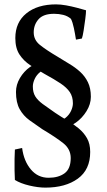

<svg xmlns="http://www.w3.org/2000/svg" viewBox="-20 -686 488 877"><path d="M53 -266Q53 -299 71 -329.5Q89 -360 116.5 -379.5Q144 -399 170 -399L205 -371Q181 -371 164 -357.5Q147 -344 138.5 -325.5Q130 -307 130 -291Q130 -264 141 -246Q152 -228 175 -211Q198 -194 233 -170Q260 -152 288 -135.5Q316 -119 339.5 -99.5Q363 -80 377.5 -54.5Q392 -29 392 8Q392 89 335.5 130Q279 171 187 171Q154 171 114 161.5Q74 152 48 136Q47 119 46.5 92.5Q46 66 46.5 39.5Q47 13 48 -3L81 -10Q89 50 121 88Q153 126 202 126Q247 126 275 105.5Q303 85 303 36Q303 -5 269 -32Q235 -59 173 -96Q142 -117 114.5 -137Q87 -157 70 -187Q53 -217 53 -266ZM313 -214Q313 -244 299 -265Q285 -286 256.5 -305Q228 -324 184 -348Q149 -368 118.5 -388Q88 -408 69 -437Q50 -466 50 -512Q50 -584 100.5 -625Q151 -666 236 -666Q257 -666 282 -661.5Q307 -657 331.5 -650.5Q356 -644 373 -639Q373 -626 369.5 -599Q366 -572 362 -546.5Q358 -521 354 -510L327 -505Q323 -531 317.5 -557.5Q312 -584 304 -600Q289 -613 269 -618Q249 -623 227 -623Q178 -623 156 -598Q134 -573 134 -538Q134 -504 161.5 -481.5Q189 -459 243 -427Q270 -410 297 -394Q324 -378 346 -358Q368 -338 381.5 -310.5Q395 -283 395 -244Q395 -210 375 -178Q355 -146 326.5 -126Q298 -106 271 -106L238 -134Q262 -134 279 -147.5Q296 -161 304.5 -179.5Q313 -198 313 -214Z"/></svg>

Font: Buenard
Style: Regular
Weight: 400
Version: Version 2.000